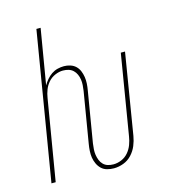

<svg xmlns="http://www.w3.org/2000/svg" viewBox="-110 -824 821 922"><g transform="rotate(-15 300.0 -363.5)"><path d="M343 8Q326 8 309.5 3.5Q293 -1 281.5 -12Q270 -23 263 -38Q256 -53 253.5 -69Q251 -85 252 -102.5Q253 -120 256 -137L298 -389Q300 -403 301 -417Q302 -431 300 -444.5Q298 -458 292.5 -470.5Q287 -483 277.5 -492Q268 -501 255 -505Q242 -509 227 -509Q208 -509 188 -500.5Q168 -492 154 -476Q140 -460 132.5 -440.5Q125 -421 122 -401L55 0H34L156 -735H177L131 -461Q139 -475 150 -488Q161 -501 175 -510.5Q189 -520 205 -524Q221 -528 237 -528Q253 -528 268.5 -523Q284 -518 295 -507.5Q306 -497 312 -482.5Q318 -468 320.5 -452Q323 -436 322 -419.5Q321 -403 318 -386L276 -134Q274 -120 273 -105.5Q272 -91 274 -77.5Q276 -64 281 -51Q286 -38 295.5 -28.5Q305 -19 318 -15Q331 -11 346 -11Q366 -11 386 -19.5Q406 -28 420 -44.5Q434 -61 441.5 -81Q449 -101 452 -121L518 -520H539L473 -118Q469 -94 459.5 -71Q450 -48 432.5 -29Q415 -10 391 -1Q367 8 343 8Z"/></g></svg>

Font: Iosevka SS04 Thin Extended
Style: Italic
Weight: 100
Width: 7
Italic angle: -9°
Monospace: yes
Designer: Belleve Invis
Foundry: Belleve Invis
Version: Version 19.0.0; ttfautohint (v1.8.4)